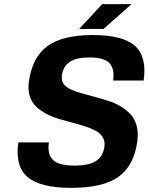

<svg xmlns="http://www.w3.org/2000/svg" viewBox="-20 -890 719 930"><path d="M278.8 -520H279.8Q276.9 -498.5 288.6 -482.9Q300.3 -467.3 322.5 -457Q344.7 -446.8 374.3 -438.5Q403.8 -430.2 436.8 -421.4Q469.7 -412.6 502.2 -402.3Q534.7 -392.1 563 -375.5Q591.3 -358.9 612.1 -336.9Q632.8 -314.9 641.8 -281Q650.9 -247.1 645 -204.1Q628.4 -85.9 553 -33Q477.5 20 326.2 20Q174.8 20 113.5 -32.5Q52.2 -85 68.8 -200.2H216.8Q208.5 -140.6 237.5 -114.3Q266.6 -87.9 340.8 -87.9Q410.2 -87.9 444.6 -109.9Q479 -131.8 485.8 -180.2Q489.3 -205.6 477.8 -224.9Q466.3 -244.1 444.3 -256.1Q422.4 -268.1 393.1 -277.6Q363.8 -287.1 330.8 -295.7Q297.9 -304.2 265.4 -314Q232.9 -323.7 204.3 -338.9Q175.8 -354 154.8 -373.8Q133.8 -393.6 124 -424.8Q114.3 -456.1 120.1 -496.1Q136.7 -613.8 210 -667Q283.2 -720.2 429.2 -720.2Q575.2 -720.2 633.8 -667.7Q692.4 -615.2 675.8 -500H527.8Q536.1 -558.6 509 -585.2Q481.9 -611.8 414.1 -611.8Q349.6 -611.8 317.4 -590.1Q285.2 -568.4 278.8 -520ZM363.8 -750 475.1 -870.1H617.2L481.9 -750Z"/></svg>

Font: Fivo Sans Modern
Style: Italic
Weight: 700
Designer: Alexander Slobzheninov
Foundry: Alexander Slobzheninov
Version: 1.0